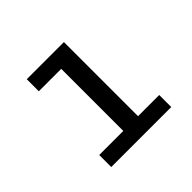

<svg xmlns="http://www.w3.org/2000/svg" viewBox="-112 -862 654 654"><g transform="rotate(-45 215.0 -534.5)"><path d="M81 -327V-385H197V-684H89V-742H268V-385H370V-327Z"/></g></svg>

Font: Montserrat Medium
Style: Regular
Weight: 500
Designer: Julieta Ulanovsky
Foundry: Julieta Ulanovsky
Version: Version 9.000; ttfautohint (v1.8.4.7-5d5b)